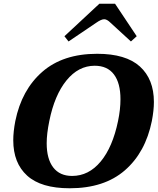

<svg xmlns="http://www.w3.org/2000/svg" viewBox="-20 -998 844 1028"><path d="M325 -804 512 -978H596L712 -804L681 -776L572 -876Q553 -895 538 -895Q522 -895 495 -876L347 -776ZM51 -247Q51 -293 62 -350Q96 -517 206.5 -613.5Q317 -710 500 -710Q654 -710 729 -642Q804 -574 804 -452Q804 -407 793 -350Q759 -182 648.5 -86Q538 10 353 10Q200 10 125.5 -57.5Q51 -125 51 -247ZM612 -350Q625 -412 625 -467Q625 -553 590 -599.5Q555 -646 487 -646Q400 -646 336 -567.5Q272 -489 244 -350Q230 -282 230 -231Q230 -147 265 -101.5Q300 -56 366 -56Q455 -56 519 -133Q583 -210 612 -350Z"/></svg>

Font: Taviraj
Style: Bold Italic
Weight: 700
Italic angle: -12°
Designer: Katatrad Team
Foundry: CadsonDemak
Version: Version 1.001